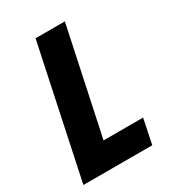

<svg xmlns="http://www.w3.org/2000/svg" viewBox="-174 -811 820 908"><g transform="rotate(-30 235.5 -357.0)"><path d="M12 0H388L416 -135H200L323 -714H163Z"/></g></svg>

Font: Noto Sans SemiCondensed ExtraBold
Style: Italic
Weight: 800
Width: 4
Italic angle: -12°
Designer: Monotype Design Team
Foundry: Monotype Imaging Inc.
Version: Version 2.013